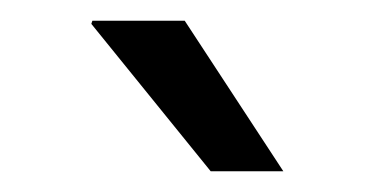

<svg xmlns="http://www.w3.org/2000/svg" viewBox="-20 -740 373 185"><path d="M253 -575H183L68 -717L69 -720H158Z"/></svg>

Font: Chivo
Style: Regular
Weight: 400
Designer: Hector Gatti
Foundry: Omnibus-Type
Version: Version 1.006; ttfautohint (v1.4.1)